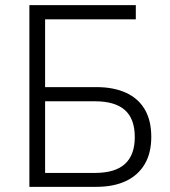

<svg xmlns="http://www.w3.org/2000/svg" viewBox="-20 -725 659 745"><path d="M94 0V-705H507V-650H155V-387H354Q421 -387 469 -365Q517 -343 542 -300Q567 -257 567 -194Q567 -131 541.5 -88Q516 -45 468.5 -22.5Q421 0 353 0ZM155 -54H348Q427 -54 465 -89Q503 -124 503 -193Q503 -264 464.5 -298Q426 -332 349 -332H155Z"/></svg>

Font: Nunito Sans 10pt SemiCondensed Light
Style: Regular
Weight: 300
Width: 4
Designer: Vernon Adams
Foundry: Vernon Adams
Version: Version 3.101;gftools[0.9.27]